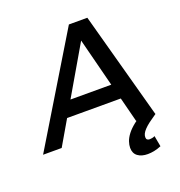

<svg xmlns="http://www.w3.org/2000/svg" viewBox="-211 -833 1107 1183"><g transform="rotate(-20 343.0 -241.5)"><path d="M493 -700 684 0H558L516.5 -162H164.5L70 0H-52L372 -700ZM490.5 -262 409 -581 223 -262ZM685.5 0Q655 20.5 634.2 36.2Q613.5 52 600.8 65.5Q588 79 582.2 90.8Q576.5 102.5 576.5 114Q576.5 125.5 582.5 130.2Q588.5 135 598.5 135Q605.5 135 614.8 133.2Q624 131.5 632.5 127L645.5 198Q620.5 208.5 598.2 212.8Q576 217 556.5 217Q516 217 491.2 198.5Q466.5 180 466.5 144Q466.5 124.5 474 102.8Q481.5 81 499.2 57.8Q517 34.5 546.8 10.8Q576.5 -13 620.5 -36Z"/></g></svg>

Font: Argentum Sans
Style: Italic
Weight: 400
Italic angle: -11.3099°
Designer: Julieta Ulanovsky, Owen Earl, Rasmus Andersson, Cristiano Sobral
Foundry: The Argentum Sans Project Authors
Version: Version 3.131; ttfautohint (v1.8.4.7-5d5b-dirty)